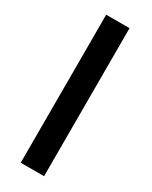

<svg xmlns="http://www.w3.org/2000/svg" viewBox="-191 -772 648 817"><g transform="rotate(30 132.5 -363.5)"><path d="M185.4 -727.3V0H70.7V-727.3Z"/></g></svg>

Font: Interface Medium
Style: Regular
Weight: 500
Designer: Rasmus Andersson
Foundry: rsms
Version: Version 1.8